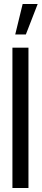

<svg xmlns="http://www.w3.org/2000/svg" viewBox="-20 -938 208 958"><path d="M56 -766 93 -918H168L109 -766ZM42 0V-700H122V0Z"/></svg>

Font: Stick No Bills ExtraLight
Style: Regular
Weight: 400
Version: Version 2.000